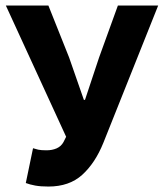

<svg xmlns="http://www.w3.org/2000/svg" viewBox="-20 -672 600 704"><path d="M157.6 12Q129.2 12 109.2 8.4Q89.2 4.7 74.6 -0.9L101.1 -128.5Q109.9 -125.5 120.1 -123.2Q130.4 -120.9 150.3 -120.9Q171.5 -120.9 187.8 -128.1Q204.1 -135.3 212.7 -150.9L222.5 -170.5L1.4 -651.8H157.4L233.3 -461.5L287.6 -305.7H291.6L343.4 -461.5L412.3 -651.8H560L358.8 -147.9Q328.9 -74 281.5 -31Q234.1 12 157.6 12Z"/></svg>

Font: Source Sans 3 Variable
Style: Regular
Weight: 200
Designer: Paul D. Hunt
Foundry: Adobe Systems Incorporated
Version: Version 3.026